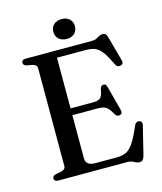

<svg xmlns="http://www.w3.org/2000/svg" viewBox="-127 -953 899 1065"><g transform="rotate(-15 322.0 -420.5)"><path d="M205 -369H378Q409 -369 421.2 -381.2Q433.5 -393.5 438 -428Q440 -438 444.8 -443Q449.5 -448 457 -449Q473 -450.5 477.5 -431.5L515.5 -287.5Q518 -277 515.2 -271Q512.5 -265 504 -262.5Q496 -260 489 -262.8Q482 -265.5 477.5 -273Q464.5 -296.5 453.8 -308.8Q443 -321 429.5 -325.5Q416 -330 395.5 -330H205ZM56 -682.5Q56 -690.5 61.8 -695.2Q67.5 -700 80 -700H460.5Q476 -700 486.2 -705.2Q496.5 -710.5 505.5 -715.8Q514.5 -721 525.5 -721Q537 -721 543.2 -714.8Q549.5 -708.5 553.5 -693.5L592 -552.5Q595 -543 591.8 -536.2Q588.5 -529.5 580 -527Q570 -524 562 -527.8Q554 -531.5 549 -542Q531 -580.5 516.2 -603.8Q501.5 -627 486.2 -639.2Q471 -651.5 453 -655.8Q435 -660 410.5 -660H248.5V-83.5Q248.5 -61.5 262 -50.8Q275.5 -40 303.5 -40H424.5Q457 -40 479.8 -50.5Q502.5 -61 523.5 -92.8Q544.5 -124.5 571 -187Q575 -196.5 581.5 -199.8Q588 -203 596.5 -202Q606 -200.5 610.2 -193.5Q614.5 -186.5 611.5 -175L571 -10Q567 4.5 560.2 11.5Q553.5 18.5 541 18.5Q531 18.5 522 13.8Q513 9 502.8 4.5Q492.5 0 477.5 0H80Q67.5 0 61.8 -5Q56 -10 56 -17.5Q56 -32.5 74.5 -37.5L108 -43.5Q120 -46.5 126.2 -53Q132.5 -59.5 132.5 -70V-630Q132.5 -640.5 126.2 -647Q120 -653.5 108 -656.5L74.5 -662.5Q56 -667.5 56 -682.5ZM328 -746.5Q300 -746.5 283 -762.5Q266 -778.5 266 -803.5Q266 -829 283 -844.8Q300 -860.5 328 -860.5Q357 -860.5 373.5 -844.8Q390 -829 390 -803.5Q390 -778.5 373.5 -762.5Q357 -746.5 328 -746.5Z"/></g></svg>

Font: Fraunces 17pt
Style: Regular
Weight: 400
Version: Version 1.000;[b76b70a41]